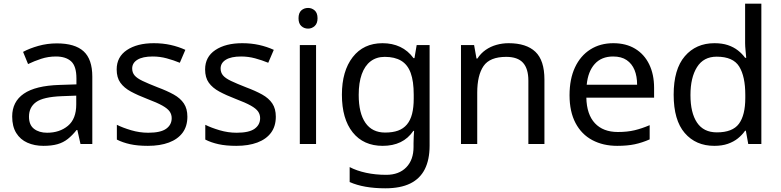

<svg xmlns="http://www.w3.org/2000/svg" viewBox="-20 -780 4229 1040"><path d="M288 -545Q386 -545 433 -502Q480 -459 480 -365V0H416L399 -76H395Q372 -47 347.5 -27.5Q323 -8 291.5 1Q260 10 215 10Q167 10 128.5 -7Q90 -24 68 -59.5Q46 -95 46 -149Q46 -229 109 -272.5Q172 -316 303 -320L394 -323V-355Q394 -422 365 -448Q336 -474 283 -474Q241 -474 203 -461.5Q165 -449 132 -433L105 -499Q140 -518 188 -531.5Q236 -545 288 -545ZM314 -259Q214 -255 175.5 -227Q137 -199 137 -148Q137 -103 164.5 -82Q192 -61 235 -61Q303 -61 348 -98.5Q393 -136 393 -214V-262Z M995 -148Q995 -96 969 -61Q943 -26 895 -8Q847 10 781 10Q725 10 684.5 1Q644 -8 613 -24V-104Q645 -88 690.5 -74.5Q736 -61 783 -61Q850 -61 880 -82.5Q910 -104 910 -140Q910 -160 899 -176Q888 -192 859.5 -208Q831 -224 778 -244Q726 -264 689 -284Q652 -304 632 -332Q612 -360 612 -404Q612 -472 667.5 -509Q723 -546 813 -546Q862 -546 904.5 -536.5Q947 -527 984 -510L954 -440Q920 -454 883 -464Q846 -474 807 -474Q753 -474 724.5 -456.5Q696 -439 696 -409Q696 -387 709 -371.5Q722 -356 752.5 -341.5Q783 -327 834 -307Q885 -288 921 -268Q957 -248 976 -219.5Q995 -191 995 -148Z M1474 -148Q1474 -96 1448 -61Q1422 -26 1374 -8Q1326 10 1260 10Q1204 10 1163.5 1Q1123 -8 1092 -24V-104Q1124 -88 1169.5 -74.5Q1215 -61 1262 -61Q1329 -61 1359 -82.5Q1389 -104 1389 -140Q1389 -160 1378 -176Q1367 -192 1338.5 -208Q1310 -224 1257 -244Q1205 -264 1168 -284Q1131 -304 1111 -332Q1091 -360 1091 -404Q1091 -472 1146.5 -509Q1202 -546 1292 -546Q1341 -546 1383.5 -536.5Q1426 -527 1463 -510L1433 -440Q1399 -454 1362 -464Q1325 -474 1286 -474Q1232 -474 1203.5 -456.5Q1175 -439 1175 -409Q1175 -387 1188 -371.5Q1201 -356 1231.5 -341.5Q1262 -327 1313 -307Q1364 -288 1400 -268Q1436 -248 1455 -219.5Q1474 -191 1474 -148Z M1692 -536V0H1604V-536ZM1649 -737Q1669 -737 1684.5 -723.5Q1700 -710 1700 -681Q1700 -653 1684.5 -639Q1669 -625 1649 -625Q1627 -625 1612 -639Q1597 -653 1597 -681Q1597 -710 1612 -723.5Q1627 -737 1649 -737Z M2052 -546Q2105 -546 2147.5 -526Q2190 -506 2220 -465H2225L2237 -536H2307V9Q2307 85 2281 136.5Q2255 188 2202 214Q2149 240 2067 240Q2009 240 1960.5 231.5Q1912 223 1874 206V125Q1912 145 1963 156Q2014 167 2072 167Q2141 167 2180.5 126.5Q2220 86 2220 16V-5Q2220 -17 2221 -39.5Q2222 -62 2223 -71H2219Q2191 -30 2149.5 -10Q2108 10 2053 10Q1949 10 1890.5 -63Q1832 -136 1832 -267Q1832 -395 1890.5 -470.5Q1949 -546 2052 -546ZM2064 -472Q2019 -472 1987.5 -448Q1956 -424 1939.5 -378Q1923 -332 1923 -266Q1923 -167 1959.5 -114.5Q1996 -62 2066 -62Q2107 -62 2136 -72.5Q2165 -83 2184 -105.5Q2203 -128 2212 -163Q2221 -198 2221 -246V-267Q2221 -340 2204.5 -385Q2188 -430 2153 -451Q2118 -472 2064 -472Z M2735 -546Q2831 -546 2880 -499.5Q2929 -453 2929 -349V0H2842V-343Q2842 -408 2813 -440Q2784 -472 2722 -472Q2633 -472 2599 -422Q2565 -372 2565 -278V0H2477V-536H2548L2561 -463H2566Q2584 -491 2610.5 -509.5Q2637 -528 2669 -537Q2701 -546 2735 -546Z M3302 -546Q3371 -546 3420.5 -516Q3470 -486 3496.5 -431.5Q3523 -377 3523 -304V-251H3156Q3158 -160 3202.5 -112.5Q3247 -65 3327 -65Q3378 -65 3417.5 -74.5Q3457 -84 3499 -102V-25Q3458 -7 3418 1.5Q3378 10 3323 10Q3247 10 3188.5 -21Q3130 -52 3097.5 -113.5Q3065 -175 3065 -264Q3065 -352 3094.5 -415Q3124 -478 3177.5 -512Q3231 -546 3302 -546ZM3301 -474Q3238 -474 3201.5 -433.5Q3165 -393 3158 -321H3431Q3431 -367 3417 -401Q3403 -435 3374.5 -454.5Q3346 -474 3301 -474Z M3849 10Q3749 10 3689 -59.5Q3629 -129 3629 -267Q3629 -405 3689.5 -475.5Q3750 -546 3850 -546Q3892 -546 3923 -535.5Q3954 -525 3977 -507Q4000 -489 4016 -467H4022Q4021 -480 4018.5 -505.5Q4016 -531 4016 -546V-760H4104V0H4033L4020 -72H4016Q4000 -49 3977 -30.5Q3954 -12 3922.5 -1Q3891 10 3849 10ZM3863 -63Q3948 -63 3982.5 -109.5Q4017 -156 4017 -250V-266Q4017 -366 3984 -419.5Q3951 -473 3862 -473Q3791 -473 3755.5 -416.5Q3720 -360 3720 -265Q3720 -169 3755.5 -116Q3791 -63 3863 -63Z"/></svg>

Font: umalayalam05
Style: Book
Weight: 400
Designer: Jelle Bosma - Monotype Design Team
Foundry: Monotype Imaging Inc.
Version: Version 2.003